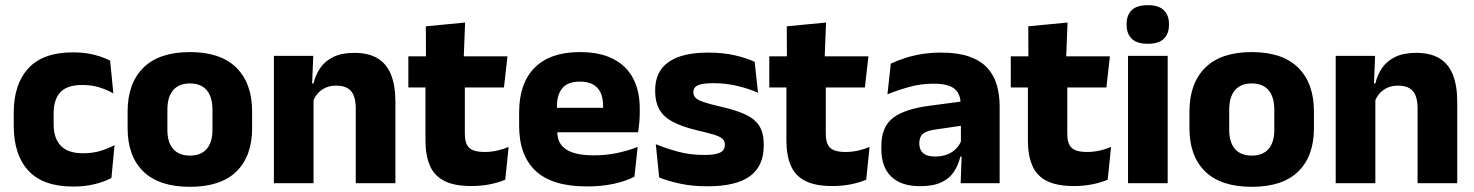

<svg xmlns="http://www.w3.org/2000/svg" viewBox="-20 -707 5690 741"><path d="M263 13Q146 13 89.5 -48.5Q33 -110 33 -221.5V-272.5Q33 -382 89.5 -443.5Q146 -505 262.5 -505Q292.5 -505 318.5 -500.8Q344.5 -496.5 366.5 -489Q388.5 -481.5 405 -473L417.5 -346.5Q393 -360.5 363.5 -369.8Q334 -379 297 -379Q239 -379 213 -351Q187 -323 187 -270V-227.5Q187 -173.5 214.5 -144.5Q242 -115.5 300.5 -115.5Q337 -115.5 366.2 -124.2Q395.5 -133 422 -147L410 -20Q384 -6 346 3.5Q308 13 263 13Z M713 14Q594 14 533.2 -45.2Q472.5 -104.5 472.5 -212V-276.5Q472.5 -385.5 533.5 -445.8Q594.5 -506 713 -506Q831.5 -506 892.2 -445.8Q953 -385.5 953 -276.5V-212Q953 -104.5 892.5 -45.2Q832 14 713 14ZM713 -106.5Q755.5 -106.5 777.8 -132.2Q800 -158 800 -205.5V-283Q800 -333 777.8 -359Q755.5 -385 713 -385Q670.5 -385 648.2 -359Q626 -333 626 -283V-205.5Q626 -158 648.2 -132.2Q670.5 -106.5 713 -106.5Z M1353 0V-289Q1353 -316 1346 -335.8Q1339 -355.5 1322.5 -366Q1306 -376.5 1277.5 -376.5Q1254 -376.5 1236 -368.2Q1218 -360 1205.8 -345.8Q1193.5 -331.5 1187.5 -313.5L1164 -385H1190Q1198 -418.5 1216.2 -445Q1234.5 -471.5 1266.5 -487.2Q1298.5 -503 1347.5 -503Q1402.5 -503 1437.5 -481.8Q1472.5 -460.5 1489.2 -418.5Q1506 -376.5 1506 -313.5V0ZM1037 0V-491.5H1189L1184 -368.5L1190 -354V0Z M1799 11Q1733.5 11 1694.8 -8.8Q1656 -28.5 1639 -68Q1622 -107.5 1622 -165.5V-440H1774V-190Q1774 -154 1790.2 -137.2Q1806.5 -120.5 1851 -120.5Q1875.5 -120.5 1899.5 -126Q1923.5 -131.5 1943 -140L1930 -13.5Q1904.5 -2.5 1871.2 4.2Q1838 11 1799 11ZM1556 -369.5V-489.5H1938.5L1925 -369.5ZM1624 -478.5 1623.5 -605.5 1775 -620 1769.5 -478.5Z M2245.5 12.5Q2111.5 12.5 2047.5 -47.2Q1983.5 -107 1983.5 -221.5V-272.5Q1983.5 -385.5 2043.5 -445.8Q2103.5 -506 2218 -506Q2295 -506 2346.2 -479.8Q2397.5 -453.5 2423.2 -405Q2449 -356.5 2449 -288.5V-272Q2449 -253 2447.2 -233.2Q2445.5 -213.5 2442.5 -196.5H2304.5Q2306.5 -225.5 2307 -251.2Q2307.5 -277 2307.5 -298Q2307.5 -328.5 2298 -349.2Q2288.5 -370 2268.8 -381Q2249 -392 2218 -392Q2172 -392 2150.8 -367.2Q2129.5 -342.5 2129.5 -297V-252L2130.5 -235.5V-200.5Q2130.5 -181.5 2136.8 -164.5Q2143 -147.5 2158.8 -134.8Q2174.5 -122 2202.2 -114.8Q2230 -107.5 2273 -107.5Q2318.5 -107.5 2360.5 -116.2Q2402.5 -125 2441 -140L2428.5 -25Q2394.5 -7.5 2348 2.5Q2301.5 12.5 2245.5 12.5ZM2064.5 -196.5V-291H2411.5V-196.5Z M2710 12Q2651.5 12 2604.5 1.8Q2557.5 -8.5 2524 -22L2511 -150.5Q2549.5 -134.5 2596.2 -121.8Q2643 -109 2697.5 -109Q2741 -109 2759.2 -118.2Q2777.5 -127.5 2777.5 -147V-149Q2777.5 -162.5 2768.2 -171.2Q2759 -180 2736.2 -187Q2713.5 -194 2672.5 -203.5Q2611 -218 2575 -237.8Q2539 -257.5 2523.8 -286.2Q2508.5 -315 2508.5 -354.5V-358.5Q2508.5 -431.5 2560.5 -467.8Q2612.5 -504 2713.5 -504Q2770.5 -504 2816 -493.5Q2861.5 -483 2892.5 -468.5L2905.5 -349Q2869.5 -365 2825.2 -375.5Q2781 -386 2732.5 -386Q2703 -386 2686.2 -382Q2669.5 -378 2662.8 -370.5Q2656 -363 2656 -352V-350.5Q2656 -338.5 2664 -330Q2672 -321.5 2693.2 -314Q2714.5 -306.5 2754.5 -297Q2816.5 -283.5 2854.5 -266.2Q2892.5 -249 2910 -221.8Q2927.5 -194.5 2927.5 -149.5V-145Q2927.5 -65.5 2874 -26.8Q2820.5 12 2710 12Z M3192 11Q3126.5 11 3087.8 -8.8Q3049 -28.5 3032 -68Q3015 -107.5 3015 -165.5V-440H3167V-190Q3167 -154 3183.2 -137.2Q3199.5 -120.5 3244 -120.5Q3268.5 -120.5 3292.5 -126Q3316.5 -131.5 3336 -140L3323 -13.5Q3297.5 -2.5 3264.2 4.2Q3231 11 3192 11ZM2949 -369.5V-489.5H3331.5L3318 -369.5ZM3017 -478.5 3016.5 -605.5 3168 -620 3162.5 -478.5Z M3687.5 0 3692 -123 3688.5 -130.5V-284L3687.5 -304Q3687.5 -345 3663.5 -364.5Q3639.5 -384 3583 -384Q3533.5 -384 3489 -371.5Q3444.5 -359 3405 -343L3418 -461.5Q3441.5 -472.5 3470.8 -482.2Q3500 -492 3535.5 -498Q3571 -504 3611.5 -504Q3676 -504 3719.5 -489Q3763 -474 3789 -446.5Q3815 -419 3826.5 -380.8Q3838 -342.5 3838 -296.5V0ZM3531 11.5Q3457.5 11.5 3419.5 -25.5Q3381.5 -62.5 3381.5 -131V-144.5Q3381.5 -217 3426.2 -251.8Q3471 -286.5 3568.5 -299L3700.5 -316.5L3709.5 -224.5L3592.5 -207.5Q3557 -203 3542.5 -191Q3528 -179 3528 -155.5V-152Q3528 -129.5 3542.5 -116.2Q3557 -103 3589 -103Q3617 -103 3637.2 -111.5Q3657.5 -120 3670.5 -133.8Q3683.5 -147.5 3690 -164.5L3711.5 -102.5H3686.5Q3678.5 -70.5 3661.8 -44.5Q3645 -18.5 3613.5 -3.5Q3582 11.5 3531 11.5Z M4124 11Q4058.5 11 4019.8 -8.8Q3981 -28.5 3964 -68Q3947 -107.5 3947 -165.5V-440H4099V-190Q4099 -154 4115.2 -137.2Q4131.5 -120.5 4176 -120.5Q4200.5 -120.5 4224.5 -126Q4248.5 -131.5 4268 -140L4255 -13.5Q4229.5 -2.5 4196.2 4.2Q4163 11 4124 11ZM3881 -369.5V-489.5H4263.5L4250 -369.5ZM3949 -478.5 3948.5 -605.5 4100 -620 4094.5 -478.5Z M4333.5 0V-491.5H4486.5V0ZM4410 -538Q4367 -538 4347.5 -557.8Q4328 -577.5 4328 -611V-614.5Q4328 -648 4347.5 -667.5Q4367 -687 4410 -687Q4452 -687 4471.8 -667.5Q4491.5 -648 4491.5 -614.5V-611Q4491.5 -577 4471.8 -557.5Q4452 -538 4410 -538Z M4811 14Q4692 14 4631.2 -45.2Q4570.5 -104.5 4570.5 -212V-276.5Q4570.5 -385.5 4631.5 -445.8Q4692.5 -506 4811 -506Q4929.5 -506 4990.2 -445.8Q5051 -385.5 5051 -276.5V-212Q5051 -104.5 4990.5 -45.2Q4930 14 4811 14ZM4811 -106.5Q4853.5 -106.5 4875.8 -132.2Q4898 -158 4898 -205.5V-283Q4898 -333 4875.8 -359Q4853.5 -385 4811 -385Q4768.5 -385 4746.2 -359Q4724 -333 4724 -283V-205.5Q4724 -158 4746.2 -132.2Q4768.5 -106.5 4811 -106.5Z M5451 0V-289Q5451 -316 5444 -335.8Q5437 -355.5 5420.5 -366Q5404 -376.5 5375.5 -376.5Q5352 -376.5 5334 -368.2Q5316 -360 5303.8 -345.8Q5291.5 -331.5 5285.5 -313.5L5262 -385H5288Q5296 -418.5 5314.2 -445Q5332.5 -471.5 5364.5 -487.2Q5396.5 -503 5445.5 -503Q5500.5 -503 5535.5 -481.8Q5570.5 -460.5 5587.2 -418.5Q5604 -376.5 5604 -313.5V0ZM5135 0V-491.5H5287L5282 -368.5L5288 -354V0Z"/></svg>

Font: Anek Bangla
Style: Bold
Weight: 700
Designer: Sulekha Rajkumar (Bangla), Yesha Goshar (Latin)
Foundry: Ek Type
Version: Version 1.003